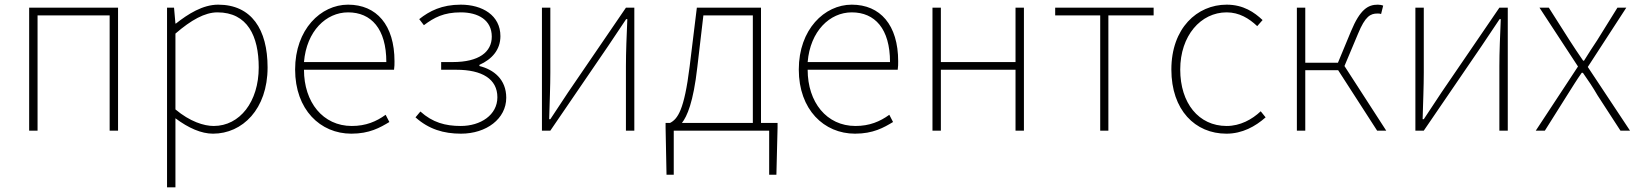

<svg xmlns="http://www.w3.org/2000/svg" viewBox="-20 -560 7022 823"><path d="M105 0H141V-494H450V0H486V-527H105Z M732 -416C799 -474 858 -507 912 -507C1041 -507 1089 -405 1089 -271C1089 -124 1008 -20 896 -20C854 -20 794 -39 732 -91ZM696 243H732V-53C788 -11 843 13 893 13C1019 13 1127 -92 1127 -271C1127 -434 1058 -540 915 -540C849 -540 786 -500 734 -459H732L726 -527H696Z M1486 13C1564 13 1609 -13 1649 -37L1633 -68C1593 -39 1548 -20 1488 -20C1364 -20 1283 -122 1283 -261H1669C1671 -274 1671 -286 1671 -297C1671 -453 1594 -540 1472 -540C1355 -540 1245 -434 1245 -262C1245 -90 1353 13 1486 13ZM1283 -294C1294 -427 1378 -507 1472 -507C1571 -507 1636 -437 1636 -294Z M1956 13C2065 13 2150 -51 2150 -141C2150 -220 2096 -262 2035 -277V-282C2089 -306 2125 -347 2125 -405C2125 -494 2048 -540 1955 -540C1874 -540 1821 -513 1777 -478L1797 -452C1841 -485 1882 -507 1955 -507C2030 -507 2088 -474 2088 -403C2088 -337 2033 -294 1921 -294H1871V-261H1936C2047 -261 2112 -221 2112 -143C2112 -67 2040 -20 1955 -20C1889 -20 1834 -35 1782 -82L1761 -57C1818 -6 1882 13 1956 13Z M2303 0H2339L2587 -363L2664 -478H2669C2666 -407 2663 -336 2663 -277V0H2699V-527H2663L2415 -164C2393 -131 2361 -82 2339 -49H2334C2336 -120 2339 -191 2339 -249V-527H2303Z M2995 -494H3207V-33H2903C2925 -61 2952 -121 2969 -272ZM3242 -33V-527H2967L2936 -274C2913 -88 2885 -50 2852 -33H2833V-13L2837 189H2868V0H3277V189H3308L3313 -13V-33Z M3645 13C3723 13 3768 -13 3808 -37L3792 -68C3752 -39 3707 -20 3647 -20C3523 -20 3442 -122 3442 -261H3828C3830 -274 3830 -286 3830 -297C3830 -453 3753 -540 3631 -540C3514 -540 3404 -434 3404 -262C3404 -90 3512 13 3645 13ZM3442 -294C3453 -427 3537 -507 3631 -507C3730 -507 3795 -437 3795 -294Z M3977 0H4013V-261H4333V0H4369V-527H4333V-294H4013V-527H3977Z M4696 0H4731V-494H4925V-527H4503V-494H4696Z M5237 13C5305 13 5361 -18 5405 -57L5384 -83C5347 -48 5296 -20 5238 -20C5118 -20 5039 -118 5039 -262C5039 -407 5127 -507 5238 -507C5292 -507 5334 -481 5369 -448L5392 -474C5357 -507 5310 -540 5238 -540C5111 -540 5001 -439 5001 -262C5001 -88 5103 13 5237 13Z M5743 -277 5801 -415C5832 -491 5855 -502 5884 -502C5892 -502 5894 -502 5900 -500L5909 -536C5905 -538 5895 -540 5886 -540C5844 -540 5810 -520 5771 -426L5715 -291H5575V-527H5539V0H5575V-259H5716L5883 0H5922Z M6047 0H6083L6331 -363L6408 -478H6413C6410 -407 6407 -336 6407 -277V0H6443V-527H6407L6159 -164C6137 -131 6105 -82 6083 -49H6078C6080 -120 6083 -191 6083 -249V-527H6047Z M6563 0H6602L6697 -151C6718 -184 6738 -217 6760 -248H6765C6787 -217 6809 -184 6828 -151L6926 0H6967L6786 -273L6951 -527H6913L6826 -387C6806 -358 6789 -330 6770 -300H6766C6746 -330 6726 -358 6708 -387L6619 -527H6579L6744 -275Z"/></svg>

Font: Source Han Sans CN ExtraLight
Style: Regular
Weight: 250
Designer: Ryoko NISHIZUKA (kana & ideographs); Paul D. Hunt (Latin, Greek & Cyrillic); Wenlong ZHANG (bopomofo); Sandoll Communica
Foundry: Adobe Systems Incorporated
Version: Version 1.004;PS 1.004;hotconv 16.6.51;makeotf.lib2.5.65220